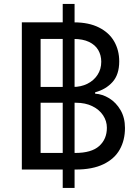

<svg xmlns="http://www.w3.org/2000/svg" viewBox="-20 -838 694 949"><path d="M290 -818.4H348.6V90.8H290ZM87.9 -727.5H345.7Q418.9 -727.5 469.2 -702.1Q519.5 -676.8 544.4 -633.1Q569.3 -589.4 569.3 -534.7Q569.3 -469.7 536.4 -432.9Q503.4 -396 450.2 -381.8V-375Q485.8 -373 519.8 -352.3Q553.7 -331.5 575.7 -293.9Q597.7 -256.3 597.7 -205.6Q597.7 -145 571.8 -98.9Q545.9 -52.7 491.5 -26.4Q437 0 354 0H87.9ZM508.3 -206.5Q508.3 -239.7 489.5 -268.1Q470.7 -296.4 436.3 -313.2Q401.9 -330.1 356.4 -330.1H180.7V-82H351.6Q432.1 -82 470.2 -116.2Q508.3 -150.4 508.3 -206.5ZM480.5 -532.7Q480.5 -564.9 465.6 -590.6Q450.7 -616.2 419.9 -630.9Q389.2 -645.5 343.8 -645.5H180.7V-408.2H340.8Q379.9 -408.2 411.6 -423.8Q443.4 -439.5 461.9 -467.8Q480.5 -496.1 480.5 -532.7Z"/></svg>

Font: Inter RS Variable
Style: Regular
Weight: 400
Designer: Rasmus Andersson (customised by Maria Ramos and Noel Pretorius)
Foundry: rsms
Version: Version 3.001;Glyphs 3.2.3 (3260)